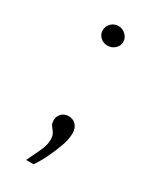

<svg xmlns="http://www.w3.org/2000/svg" viewBox="-128 -382 435 535"><g transform="rotate(30 89.0 -114.0)"><path d="M53 112Q63 91 73.5 69Q84 47 84 30Q84 16 79 8.5Q74 1 69 -5Q64 -11 64 -23Q64 -35 72.5 -44Q81 -53 95 -53Q110 -53 119 -43Q128 -33 128 -17Q128 2 120 24.5Q112 47 101 70Q90 93 77 112ZM90 -277Q76 -277 66.5 -286Q57 -295 57 -308Q57 -321 66.5 -330.5Q76 -340 90 -340Q103 -340 113 -330.5Q123 -321 123 -308Q123 -295 113 -286Q103 -277 90 -277Z"/></g></svg>

Font: Alumni Sans Light
Style: Regular
Weight: 300
Version: Version 1.018